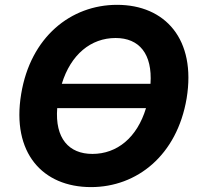

<svg xmlns="http://www.w3.org/2000/svg" viewBox="-20 -757 822 787"><path d="M745 -353.7C784.8 -595.9 657 -737.2 459.9 -737.2C270.2 -737.2 105.1 -605.1 66.8 -371.8C26.6 -130.3 154.8 9.9 353 9.9C541.5 9.9 705.6 -120.4 745 -353.7ZM214.5 -313.9H578.5C541.9 -192.8 459.9 -126.1 358.7 -126.1C262.1 -126.1 204.9 -190 214.5 -313.9ZM233.3 -413.4C270.2 -533.7 352.6 -601.2 453.8 -601.2C550.8 -601.2 605.1 -536.2 596.9 -413.4Z"/></svg>

Font: Magic Ui Pro
Style: Bold Italic
Weight: 700
Italic angle: -9.39999°
Designer: Stefan Endress, Andreas Faust
Version: Version 1.000;FEAKit 1.0